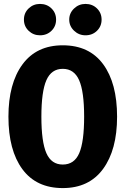

<svg xmlns="http://www.w3.org/2000/svg" viewBox="-20 -942 640 979"><path d="M300 17Q165 17 94 -79.5Q23 -176 23 -347Q23 -516 94.5 -613.5Q166 -711 300 -711Q435 -711 506 -614.5Q577 -518 577 -347Q577 -178 505.5 -80.5Q434 17 300 17ZM300 -591Q242 -591 216.5 -533Q191 -475 191 -347Q191 -219 216.5 -161Q242 -103 300 -103Q359 -103 384 -161Q409 -219 409 -347Q409 -475 383.5 -533Q358 -591 300 -591ZM102 -842Q102 -876 126 -899Q150 -922 184 -922Q219 -922 242.5 -899Q266 -876 266 -842Q266 -808 242.5 -785Q219 -762 184 -762Q150 -762 126 -785Q102 -808 102 -842ZM333 -842Q333 -875 357.5 -898.5Q382 -922 416 -922Q451 -922 474.5 -899Q498 -876 498 -842Q498 -808 474.5 -785Q451 -762 416 -762Q382 -762 357.5 -785.5Q333 -809 333 -842Z"/></svg>

Font: Fira Mono
Style: Bold
Weight: 700
Monospace: yes
Designer: Carrois Corporate & Edenspiekermann AG
Foundry: Carrois Corporate GbR & Edenspiekermann AG
Version: Version 3.206